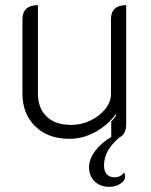

<svg xmlns="http://www.w3.org/2000/svg" viewBox="-20 -529 586 744"><path d="M383 113Q383 134 393.5 146Q404 158 424 158Q448 158 461 139Q465 149 465 155Q465 170 447 182.5Q429 195 404 195Q368 195 346.5 173.5Q325 152 325 120Q325 87 349.5 55Q374 23 411 2V-58Q418 -65 430 -81L428 -85Q395 -42 347.5 -16.5Q300 9 249 9Q166 9 116.5 -39.5Q67 -88 67 -166V-454Q67 -509 127 -509V-167Q127 -110 160.5 -77.5Q194 -45 256 -45Q295 -45 330.5 -62Q366 -79 388 -106.5Q410 -134 410 -164V-454Q410 -509 469 -509V-48Q469 -10 444 3Q383 52 383 113Z"/></svg>

Font: K2D ExtraLight
Style: Regular
Weight: 275
Designer: Katatrad Aksorn Co.,Ltd.
Foundry: Cadson Demak Co.,Ltd.
Version: Version 1.000; ttfautohint (v1.6)